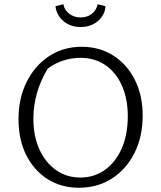

<svg xmlns="http://www.w3.org/2000/svg" viewBox="-20 -875 757 903"><path d="M351 8Q268 8 204 -32.5Q140 -73 103.5 -145.5Q67 -218 67 -315Q67 -413 105.5 -490Q144 -567 211 -611Q278 -655 364 -655Q448 -655 512.5 -614Q577 -573 614 -500Q651 -427 651 -331Q651 -232 612.5 -155.5Q574 -79 506.5 -35.5Q439 8 351 8ZM358 -40Q423 -40 473.5 -76Q524 -112 552.5 -177Q581 -242 581 -328Q581 -410 553.5 -472Q526 -534 476 -568.5Q426 -603 358 -603Q318 -603 278.5 -590.5Q239 -578 205 -553Q137 -441 137 -317Q137 -235 165 -173Q193 -111 243 -75.5Q293 -40 358 -40ZM359 -748Q310 -748 277.5 -776.5Q245 -805 241 -846L278 -855Q283 -828 305.5 -810.5Q328 -793 359 -793Q391 -793 412.5 -810.5Q434 -828 439 -855L476 -846Q474 -805 441 -776.5Q408 -748 359 -748Z"/></svg>

Font: Piazzolla SC Light
Style: Regular
Weight: 300
Designer: Juan Pablo del Peral
Foundry: Huerta Tipografica
Version: Version 1.330